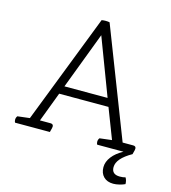

<svg xmlns="http://www.w3.org/2000/svg" viewBox="-120 -746 912 1023"><g transform="rotate(15 336.0 -235.0)"><path d="M658 0H463Q459 -6 459 -16Q459 -27 466 -36L533 -44L469 -210H197L135 -46H193Q209 -46 209 -32Q209 -25 204 -8L202 0H10Q6 -6 6 -16Q6 -27 13 -36L80 -44L314 -647Q324 -649 336 -649Q348 -649 358 -647L591 -46H649Q665 -46 665 -32Q665 -25 660 -8ZM452 -255 333 -569 214 -255ZM608 0H658Q578 45 578 93Q578 133 623 133Q642 133 654 129Q663 144 663 164Q651 170 632.5 174.5Q614 179 599 179Q565 179 545.5 159.5Q526 140 526 107Q526 77 547.5 49Q569 21 608 0Z"/></g></svg>

Font: Scope One
Style: Regular
Weight: 400
Designer: Dalton Maag Ltd
Foundry: Dalton Maag Ltd
Version: Version 1.002; ttfautohint (v1.4.1) -l 11 -r 50 -G 50 -x 14 